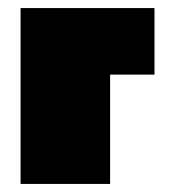

<svg xmlns="http://www.w3.org/2000/svg" viewBox="-20 -456 427 476"><path d="M363 -271H253V0H31V-436H363Z"/></svg>

Font: Ysabeau Black
Style: Regular
Weight: 900
Designer: Christian Thalmann (Catharsis Fonts)
Version: Version 0.003